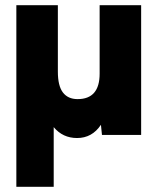

<svg xmlns="http://www.w3.org/2000/svg" viewBox="-20 -520 614 740"><path d="M187 -30V200H43V-500H203V-244Q203 -189 222.5 -163.5Q242 -138 279 -138Q364 -138 364 -236V-500H524V0H373L369 -39Q335 12 277 12Q222 12 187 -30Z"/></svg>

Font: Oak Sans ExtraBold
Style: Regular
Weight: 800
Designer: Erik Kennedy, Walven
Foundry: Erik Kennedy, Walven
Version: Version 1.000